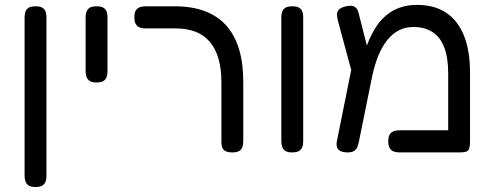

<svg xmlns="http://www.w3.org/2000/svg" viewBox="-20 -607 1998 777"><path d="M123.2 149.8Q105.2 149.8 96 143.6Q86.8 137.5 83.1 127.4Q79.5 117.2 79.5 105V-537.8Q79.5 -550 83.1 -560.1Q86.8 -570.2 96.4 -575.9Q106 -581.5 124.2 -581.5Q142.5 -581.5 152 -575.4Q161.5 -569.2 164.8 -559.5Q168 -549.8 168 -536.8V106Q168 118.2 164.4 128Q160.8 137.8 151.5 143.8Q142.2 149.8 123.2 149.8Z M370.2 -273.2Q352.2 -273.2 343 -279.4Q333.8 -285.5 330.1 -295.6Q326.5 -305.8 326.5 -318V-537.8Q326.5 -550 330.1 -560.1Q333.8 -570.2 343.4 -575.9Q353 -581.5 371.2 -581.5Q389.5 -581.5 399 -575.4Q408.5 -569.2 411.8 -559.5Q415 -549.8 415 -536.8V-317Q415 -304.8 411.4 -295Q407.8 -285.2 398.5 -279.2Q389.2 -273.2 370.2 -273.2Z M920.8 9.8Q902.8 9.8 893.1 4.8Q883.5 -0.2 879.8 -9.4Q876 -18.5 876 -29V-273.5Q876 -328 864.4 -368.8Q852.8 -409.5 829.4 -437.2Q806 -465 771.6 -478.5Q737.2 -492 690.8 -492H569.5Q556.2 -492 546 -495.6Q535.8 -499.2 529.8 -509Q523.8 -518.8 523.8 -536.8Q523.8 -555.8 529.8 -565Q535.8 -574.2 545.9 -577.9Q556 -581.5 568.5 -581.5H688Q756.8 -581.5 808.5 -562.1Q860.2 -542.8 894.9 -504.5Q929.5 -466.2 947 -409.1Q964.5 -352 964.5 -276.2V-36Q964.5 -22.8 961.2 -12.5Q958 -2.2 948.5 3.8Q939 9.8 920.8 9.8Z M1162.2 9.8Q1144.2 9.8 1135 3.8Q1125.8 -2.2 1122.1 -12.5Q1118.5 -22.8 1118.5 -35V-537.8Q1118.5 -550 1122.1 -560.1Q1125.8 -570.2 1135.4 -575.9Q1145 -581.5 1163.2 -581.5Q1181.5 -581.5 1191 -575.4Q1200.5 -569.2 1203.8 -559.5Q1207 -549.8 1207 -536.8V-34Q1207 -21.8 1203.4 -12Q1199.8 -2.2 1190.5 3.8Q1181.2 9.8 1162.2 9.8Z M1882.2 -311.5V-35Q1882.2 -16 1879.1 -6.2Q1876 3.5 1866.8 6.6Q1857.5 9.8 1838.5 9.8H1596Q1583.8 9.8 1573.5 6.1Q1563.2 2.5 1557.2 -7.1Q1551.2 -16.8 1551.2 -35Q1551.2 -54 1557.2 -63.2Q1563.2 -72.5 1573.5 -76.1Q1583.8 -79.8 1597 -79.8H1793.8V-308.5Q1793.8 -374.2 1777.5 -415.9Q1761.2 -457.5 1729.8 -477.6Q1698.2 -497.8 1653.2 -497.8Q1619.5 -497.8 1592.9 -483.5Q1566.2 -469.2 1545.9 -443.1Q1525.5 -417 1511 -381.2Q1496.5 -345.5 1487 -302.5L1433.2 -37.8Q1430.8 -24.8 1426.9 -13.9Q1423 -3 1413.6 3.4Q1404.2 9.8 1386.8 9.8Q1360.5 9.8 1349.6 -1.8Q1338.8 -13.2 1343.2 -35.2L1414 -386.5L1445.8 -365.8Q1456.2 -402.8 1469.9 -436.1Q1483.5 -469.5 1501.1 -497Q1518.8 -524.5 1542.6 -544.6Q1566.5 -564.8 1597.4 -576Q1628.2 -587.2 1669 -587.2Q1736.5 -587.2 1784.1 -556.4Q1831.8 -525.5 1857 -464.4Q1882.2 -403.2 1882.2 -311.5ZM1412 -284.2 1347.5 -523.2Q1344 -536.5 1343.8 -547.9Q1343.5 -559.2 1351.1 -567.8Q1358.8 -576.2 1378.2 -581Q1401.2 -586.2 1412.2 -581Q1423.2 -575.8 1427.2 -565.5Q1431.2 -555.2 1433.2 -546.2L1480 -362.5Z"/></svg>

Font: Fredoka Light
Style: Regular
Weight: 300
Designer: Ben Nathan
Foundry: Milena B. Brandão, Ben Nathan
Version: Version 2.001